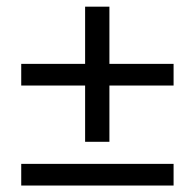

<svg xmlns="http://www.w3.org/2000/svg" viewBox="-20 -663 596 587"><path d="M44.9 -401.4Q44.9 -418 44.9 -467.8Q93.8 -467.8 240.2 -467.8Q240.2 -511.7 240.2 -642.6Q258.8 -642.6 314.5 -642.6Q314.5 -598.6 314.5 -467.8Q363.3 -467.8 510.7 -467.8Q510.7 -451.2 510.7 -401.4Q461.9 -401.4 314.5 -401.4Q314.5 -358.4 314.5 -229.5Q295.9 -229.5 240.2 -229.5Q240.2 -272.5 240.2 -401.4Q191.4 -401.4 44.9 -401.4ZM44.9 -95.7Q44.9 -112.3 44.9 -162.1Q161.1 -162.1 510.7 -162.1Q510.7 -145.5 510.7 -95.7Q394.5 -95.7 44.9 -95.7Z"/></svg>

Font: Gothic A1
Style: Regular
Weight: 400
Designer: HanYang I&C Co.,Ltd.
Version: Version 2.50